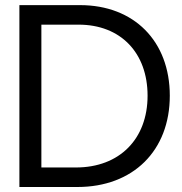

<svg xmlns="http://www.w3.org/2000/svg" viewBox="-20 -748 730 768"><path d="M57.6 0H289.6C512.2 0 659.2 -145 659.2 -365.2C659.2 -583.5 516.1 -727.5 300.3 -727.5H57.6ZM145.5 -78.1V-649.4H294.4C462.9 -649.4 570.3 -536.6 570.3 -365.2C570.3 -192.4 458.5 -78.1 283.7 -78.1Z"/></svg>

Font: Guggenheim Sans Display
Style: Regular
Weight: 400
Designer: Modified by Tom Baber under direction of Pentagram Design 2023
Foundry: rsms
Version: Version 1.001;Glyphs 3.1.2 (3151)